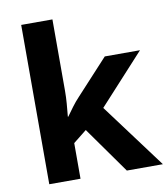

<svg xmlns="http://www.w3.org/2000/svg" viewBox="-84 -831 789 902"><g transform="rotate(-10 310.0 -380.0)"><path d="M227 -420Q227 -389 224.5 -358.5Q222 -328 219 -297H221Q236 -318 252 -339.5Q268 -361 286 -380L439 -546H607L390 -309L620 0H448L291 -221L227 -170V0H78V-760H227Z"/></g></svg>

Font: Noto Sans Tamil
Style: Bold
Weight: 700
Designer: Jelle Bosma - Monotype Design Team
Foundry: Monotype Imaging Inc.
Version: Version 2.004; ttfautohint (v1.8.4.7-5d5b)